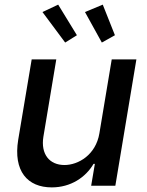

<svg xmlns="http://www.w3.org/2000/svg" viewBox="-20 -802 634 829"><path d="M261.4 -618.3 312.1 -649.9 231.2 -782 163.4 -750ZM419.7 -618.3 476.2 -649.9 423.7 -782 346.9 -750ZM409.1 -226.2C393.8 -133.5 318.2 -89.5 258.5 -89.5C192.8 -89.5 155.5 -137.1 167.3 -211.3L223 -545.5H116.8L58.6 -198.5C36.6 -63.2 98.7 7.1 203.5 7.1C285.5 7.1 349.8 -36.2 383.9 -94.5H389.6L373.6 0H478L568.9 -545.5H462.4Z"/></svg>

Font: TID UI Medium
Style: Italic
Weight: 500
Italic angle: -9.39999°
Designer: The TID Project Authors
Foundry: Bakken & Bæck
Version: Version 1.001;hotconv 1.0.109;makeotfexe 2.5.65596